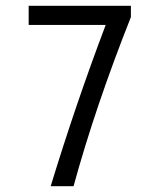

<svg xmlns="http://www.w3.org/2000/svg" viewBox="-20 -643 540 663"><path d="M345 -557H79V-623H432V-584Q309 -274 234 0H155Q242 -285 345 -557Z"/></svg>

Font: Vazir Code
Style: Code
Weight: 400
Foundry: DejaVu fonts team - Redesigned by Saber Rastikerdar
Version: Version 1.1.2